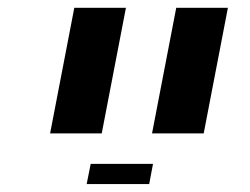

<svg xmlns="http://www.w3.org/2000/svg" viewBox="-20 -626 640 492"><path d="M170.4 -606H302.7L240.7 -284.2H108.4ZM431.6 -606H564L502 -284.2H369.6ZM212.4 -206.1H372.1L362.3 -154.3H202.1Z"/></svg>

Font: Liberation Mono
Style: Bold Italic
Weight: 700
Italic angle: -12°
Monospace: yes
Designer: Steve Matteson
Foundry: Ascender Corporation
Version: Version 2.1.5